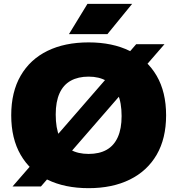

<svg xmlns="http://www.w3.org/2000/svg" viewBox="-20 -971 924 1001"><path d="M193.5 1H45.5L690 -740.5H837.5ZM442 10Q318 10 227.5 -34.2Q137 -78.5 87.8 -163.5Q38.5 -248.5 38.5 -370Q38.5 -491.5 87.8 -576.5Q137 -661.5 227.5 -705.8Q318 -750 442 -750Q566.5 -750 657 -705.2Q747.5 -660.5 796.8 -575.8Q846 -491 846 -370Q846 -249 796.8 -164.2Q747.5 -79.5 656.8 -34.8Q566 10 442 10ZM442 -168.5Q498 -168.5 536.2 -190.2Q574.5 -212 594.2 -256Q614 -300 614 -366Q614 -436 593.8 -481.5Q573.5 -527 535 -549.2Q496.5 -571.5 442 -571.5Q387.5 -571.5 349 -550.2Q310.5 -529 290.5 -485Q270.5 -441 270.5 -374Q270.5 -303 290.2 -257.5Q310 -212 348.2 -190.2Q386.5 -168.5 442 -168.5ZM339.5 -793 436 -951H669L540 -793Z"/></svg>

Font: Encode Sans SC SemiExpanded Black
Style: Regular
Weight: 900
Width: 6
Designer: Multiple Designers
Foundry: Impallari Type
Version: Version 3.002